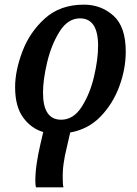

<svg xmlns="http://www.w3.org/2000/svg" viewBox="-20 -566 588 826"><path d="M135 240H253Q251 232 250.5 222.5Q250 213 250 205Q249 171 253.5 138.5Q258 106 266 74L282 4Q360 -10 413 -65Q466 -120 493.5 -195Q521 -270 521 -344Q521 -451 468 -498.5Q415 -546 341 -546Q239 -546 173.5 -487Q108 -428 76.5 -345Q45 -262 45 -191Q45 -108 79.5 -60.5Q114 -13 166 2L153 58Q144 96 138 136.5Q132 177 132 212Q132 217 132.5 225Q133 233 135 240ZM243 -51Q165 -51 165 -167Q165 -223 183 -298.5Q201 -374 236.5 -430.5Q272 -487 324 -487Q402 -487 402 -369Q402 -311 384.5 -236.5Q367 -162 331.5 -106.5Q296 -51 243 -51Z"/></svg>

Font: Noto Serif SemiCondensed Semi
Style: Italic
Weight: 600
Width: 4
Italic angle: -12°
Designer: Monotype Design Team
Foundry: Monotype Imaging Inc.
Version: Version 1.901